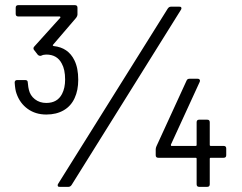

<svg xmlns="http://www.w3.org/2000/svg" viewBox="-20 -726 941 746"><path d="M269 -492Q284 -462 284 -416Q284 -375 270 -345Q256 -314 227.5 -297.5Q199 -281 160 -281Q118 -281 87.5 -303Q57 -325 44 -363Q39 -376 37 -405Q37 -415 47 -415H78Q88 -415 88 -405Q90 -384 92 -378Q97 -355 115.5 -340.5Q134 -326 160 -326Q203 -326 221 -361Q233 -384 233 -417Q233 -456 220 -479Q202 -514 160 -514Q149 -514 141 -510Q139 -509 136 -509Q131 -509 127 -513L113 -531Q110 -534 110 -538Q110 -542 113 -545L214 -657Q215 -658 215 -659Q215 -660 214 -661Q213 -662 211 -662H51Q41 -662 41 -672V-696Q41 -706 51 -706H271Q281 -706 281 -696V-669Q281 -664 276 -657L186 -552Q185 -551 185 -550Q185 -548 189 -547Q245 -541 269 -492ZM212 0Q206 0 205 -2.5Q204 -5 204 -6Q204 -9 206 -12L632 -693Q637 -700 644 -700H677Q683 -700 684 -697.5Q685 -695 685 -694Q685 -691 683 -688L258 -7Q253 0 246 0ZM849 -159Q859 -159 859 -149V-123Q859 -113 849 -113H799Q795 -113 795 -109V-10Q795 0 785 0H754Q744 0 744 -10V-109Q744 -113 740 -113H595Q585 -113 585 -123V-146Q585 -151 588 -158L705 -413Q708 -420 716 -420H748Q753 -420 755 -417.5Q757 -415 757 -412Q757 -410 756 -408L644 -164Q644 -163 644 -162Q644 -161 644.5 -160Q645 -159 647 -159H740Q744 -159 744 -163V-251Q744 -261 754 -261H785Q795 -261 795 -251V-163Q795 -159 799 -159Z"/></svg>

Font: LinhAnh
Style: Regular
Weight: 400
Designer: Jeremy Tribby
Foundry: Tribby Type
Version: Version 1.408